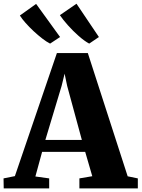

<svg xmlns="http://www.w3.org/2000/svg" viewBox="-50 -1038 780 1058"><path d="M32 -67.5 263.5 -745.5H434L653.5 -66.5L709.5 -55V0H387.5V-55L458.5 -67L419.5 -201H182L145 -65.5L221 -55V0H-29.5L-30.5 -55ZM401 -267 320 -565 306 -632 289.5 -564.5 200 -267ZM225.5 -798Q206.5 -807.5 182.8 -825.8Q159 -844 135 -866.5Q111 -889 91 -911.5Q71 -934 59.5 -952.5L149 -1016.5L281 -834L226.5 -798ZM441 -798Q415 -812 383.5 -839.8Q352 -867.5 324 -899Q296 -930.5 280 -954.5L371.5 -1017.5L495 -834L442 -798Z"/></svg>

Font: Merriweather 48pt Black
Style: Regular
Weight: 900
Version: Version 2.100